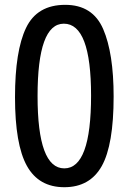

<svg xmlns="http://www.w3.org/2000/svg" viewBox="-20 -783 540 806"><path d="M253.9 -762.7Q369.1 -762.7 413.1 -661.1Q457 -559.6 457 -377.9Q457 -174.8 407.2 -85.9Q357.4 2.9 250 2.9Q142.6 2.9 92.8 -86.9Q43 -176.8 43 -375Q43 -569.3 89.4 -666Q135.7 -762.7 253.9 -762.7ZM248 -683.6Q137.7 -683.6 137.7 -379.9Q137.7 -76.2 250 -76.2Q362.3 -76.2 362.3 -381.8Q362.3 -683.6 248 -683.6Z"/></svg>

Font: MotoyaLMaru
Style: W3 mono
Weight: 400
Version: Version 1.01